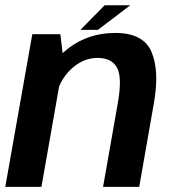

<svg xmlns="http://www.w3.org/2000/svg" viewBox="-30 -726 674 746"><path d="M-9.5 0H131L217 -488.5L204.5 -593H95.5ZM370.5 0H511L568 -326Q590 -450 558.8 -524Q527.5 -598 418 -598Q304.5 -598 221.2 -526.5Q138 -455 124.5 -379L186.5 -344Q199 -413 245.8 -457Q292.5 -501 349 -501Q404 -501 424.8 -462.8Q445.5 -424.5 427.5 -324ZM282.5 -610H350.5L476 -705.5H376.5Z"/></svg>

Font: Anybody UltraCondensed Thin SemiBold
Style: Italic
Weight: 600
Italic angle: -10°
Version: Version 1.111